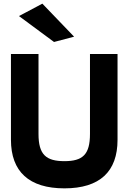

<svg xmlns="http://www.w3.org/2000/svg" viewBox="-20 -1009 702 1052"><path d="M386 -808 212 -989 84 -921 276 -779ZM473 -713V-275C473 -162 433 -126 333 -126C232 -126 191 -162 191 -275V-713H40V-243C40 -69 139 23 333 23C527 23 624 -69 624 -243V-713Z"/></svg>

Font: Bluebird
Style: SfBdExt
Weight: 700
Designer: Jasper
Foundry: Cannot Into Space Fonts
Version: Version 0.98